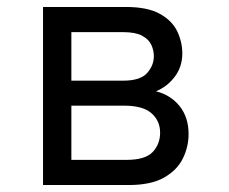

<svg xmlns="http://www.w3.org/2000/svg" viewBox="-20 -531 656 551"><path d="M103.5 0V-511H341.2Q403.6 -511 438.9 -491.2Q474.2 -471.5 488.8 -440.8Q503.2 -410 503.2 -377.8Q503.2 -339.9 482 -311.4Q460.8 -282.9 427.8 -269Q469.8 -258.4 495.5 -226.4Q521.2 -194.4 521.2 -146Q521.2 -110.4 505.1 -76.9Q489 -43.4 451.4 -21.7Q413.8 0 349.2 0ZM184.8 -72.2H343.2Q396.9 -72.2 418.2 -94.8Q439.5 -117.4 439.5 -150.5Q439.5 -183.9 415 -205.8Q390.5 -227.8 335.8 -227.8H184.8ZM184.8 -299.5H333Q382.8 -299.5 402.1 -321.3Q421.5 -343.1 421.5 -369.5Q421.5 -386.9 414 -402.8Q406.5 -418.6 387.4 -428.7Q368.2 -438.8 333 -438.8H184.8Z"/></svg>

Font: Overpass Mono Light
Style: Regular
Weight: 300
Monospace: yes
Designer: Delve Withrington, Dave Bailey
Foundry: Delve Fonts LLC
Version: Version 4.000